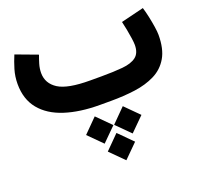

<svg xmlns="http://www.w3.org/2000/svg" viewBox="-130 -578 1129 1068"><g transform="rotate(-20 434.0 -44.0)"><path d="M445.8 130.9 526.4 49.8 607.4 130.9 526.4 211.4ZM279.8 130.9 360.4 49.8 441.4 130.9 360.4 211.4ZM361.8 258.8 442.4 177.7 523.4 258.8 442.4 339.4ZM476.1 0H410.2Q291.5 0 203.4 -28.6Q115.2 -57.1 66.9 -116.2Q18.6 -175.3 18.6 -265.6Q18.6 -310.1 30.8 -350.6Q43 -391.1 58.1 -426.8L186.5 -378.9Q178.2 -356.9 170.4 -330.8Q162.6 -304.7 162.6 -277.8Q163.1 -216.3 217.5 -181.4Q272 -146.5 405.3 -146.5H472.7Q544.4 -146.5 596.9 -151.4Q649.4 -156.2 677.7 -177.7Q706.1 -199.2 706.1 -248Q706.1 -262.2 702.4 -287.6Q698.7 -313 693.4 -341.3Q688 -369.6 682.6 -391.6L817.9 -424.8Q825.7 -399.9 832.8 -366.9Q839.8 -334 844.5 -303.5Q849.1 -272.9 849.1 -255.4Q849.1 -171.9 819.3 -121.1Q789.6 -70.3 737.3 -44.2Q685.1 -18.1 617.9 -9Q550.8 0 476.1 0Z"/></g></svg>

Font: Vazir Black FD-WOL-UI
Style: Black-FD-WOL-UI
Weight: 900
Designer: Saber Rastikerdar
Foundry: Saber Rastikerdar
Version: Version 30.0.0